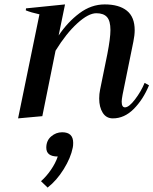

<svg xmlns="http://www.w3.org/2000/svg" viewBox="-20 -527 696 871"><path d="M656 -140Q629 -75 586.5 -32.5Q544 10 492 10Q462 10 446 -15.5Q430 -41 430 -80Q430 -101 434 -120L467 -282Q481 -354 481 -391Q481 -432 465.5 -449.5Q450 -467 417 -467Q381 -467 330.5 -421Q280 -375 232 -297L172 0L62 10L159 -462Q122 -470 97 -480L98 -489L275 -507L246 -366Q287 -427 340.5 -467Q394 -507 455 -507Q520 -507 555.5 -478.5Q591 -450 591 -390Q591 -367 585 -338L536 -97Q532 -75 532 -66Q532 -40 547 -40Q565 -40 592.5 -76Q620 -112 636 -151ZM312 121Q312 135 310 143Q301 189 269 240.5Q237 292 196 324L166 295Q190 274 211 243.5Q232 213 242 183Q190 183 190 143Q190 111 212 92Q234 73 262 73Q312 73 312 121Z"/></svg>

Font: Trirong Medium
Style: Italic
Weight: 500
Italic angle: -12°
Designer: Katatrad Team
Foundry: CadsonDemak
Version: Version 1.001